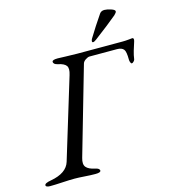

<svg xmlns="http://www.w3.org/2000/svg" viewBox="-123 -938 918 1040"><g transform="rotate(-15 336.5 -418.0)"><path d="M450 -694Q450 -701 455 -709Q490 -767 532 -828Q541 -841 559 -841Q573 -841 595 -834Q617 -827 617 -818Q617 -811 604 -799Q559 -761 474 -697Q462 -688 456 -688Q450 -688 450 -694ZM236 -98Q226 -64 239.5 -47.5Q253 -31 288 -24Q313 -19 313 -6Q313 5 283 5Q257 5 223 2.5Q189 0 167 0Q140 0 97 2.5Q54 5 29 5Q5 5 5 -6Q5 -18 41 -24Q131 -40 149 -99L286 -549Q297 -584 286 -599.5Q275 -615 241 -622Q216 -627 216 -642Q216 -653 247 -653Q251 -653 291.5 -651.5Q332 -650 356 -650H611Q626 -650 646 -652L665 -654Q673 -654 673 -644Q673 -639 668 -624.5Q663 -610 656 -586.5Q649 -563 646 -540Q645 -535 639 -529Q633 -523 629 -523Q624 -523 621 -531Q618 -539 618 -546Q618 -592 608 -604Q597 -618 570 -618H416Q407 -618 393.5 -609Q380 -600 377 -588Z"/></g></svg>

Font: EB Garamond 12
Style: Italic
Weight: 400
Italic angle: -17°
Version: Version 0.016; ttfautohint (v1.8.4)